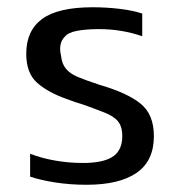

<svg xmlns="http://www.w3.org/2000/svg" viewBox="-20 -504 501 534"><path d="M408 -125.4Q408 -186.2 370.5 -216.1Q333 -246.1 256.9 -268.1Q214.5 -282.1 194.6 -290.7Q174.7 -299.3 163.5 -312.7Q152.2 -326.2 149.7 -349.2Q141.4 -384.3 161.4 -403.2Q170.2 -413.4 193 -418Q215.8 -422.5 249.1 -423Q253.7 -423 257.6 -423Q287.2 -423 317.3 -418Q347.4 -413 375.6 -403.2V-466.3Q350.1 -474.9 312.7 -479.4Q275.4 -483.8 237.8 -483.8Q141.7 -483.8 97.3 -451.4Q53 -418.9 53 -354.5Q53 -300.7 83.2 -273.8Q113.5 -246.9 165.6 -228.6Q180 -223.7 189.5 -219.9Q196.6 -217.6 208.2 -214.2Q244.8 -201.2 264.6 -193.3Q294.3 -182.5 307.2 -167.7Q320.1 -152.9 320.1 -125.4Q320.1 -88.3 296.7 -70.5Q273.3 -52.7 221.5 -50.9Q212.9 -50.9 205 -50.9Q171.3 -50.9 133.4 -57.4Q95.6 -63.9 63.8 -76.4V-12.7Q92.9 -2.9 134 3.5Q175.2 9.9 220.7 9.9Q311.7 9.9 359.8 -23.2Q408 -56.3 408 -125.4Z"/></svg>

Font: Arad-VF Thin Dots1
Style: Regular
Weight: 100
Designer: Mohammad Darvishi
Version: Version 1.000;August 30, 2024;FontCreator 15.0.0.2992 64-bit